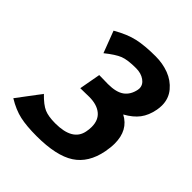

<svg xmlns="http://www.w3.org/2000/svg" viewBox="-186 -764 885 885"><g transform="rotate(45 256.5 -322.0)"><path d="M199.2 -400.4Q218.8 -400.4 232.4 -399.9Q246.1 -399.4 256.8 -399.4Q310.5 -399.4 337.9 -419.4Q365.2 -439.5 373 -478.5Q374 -485.4 374 -487.8Q374 -511.7 351.8 -527.3Q329.6 -543 296.9 -543Q241.7 -543 213.9 -532Q186 -521 141.6 -485.4L101.1 -591.8Q157.7 -624.5 204.8 -635Q252 -645.5 322.3 -645.5Q368.2 -645.5 408.4 -630.4Q448.7 -615.2 475.8 -582.8Q502.9 -550.3 502.9 -505.9Q502.9 -491.7 500 -475.6Q491.7 -431.6 469.5 -402.3Q447.3 -373 405.8 -350.1Q473.1 -314.9 473.1 -227.5Q473.1 -202.6 467.3 -171.9Q449.7 -80.1 385.7 -38.6Q321.8 2.9 193.4 2.9Q128.4 2.9 85.2 -6.6Q42 -16.1 -5.4 -44.9L80.1 -158.7Q115.7 -122.1 142.1 -110.8Q168.5 -99.6 213.4 -99.6Q325.7 -99.6 340.3 -173.8Q343.8 -190.4 343.8 -206.5Q343.8 -251.5 315.4 -274.2Q287.1 -296.9 237.8 -296.9Q227.5 -296.9 213.4 -296.4Q199.2 -295.9 180.2 -295.9Z"/></g></svg>

Font: Fantasque Sans Mono
Style: Bold Italic
Weight: 700
Italic angle: -11°
Monospace: yes
Designer: Jany Belluz
Version: Version 1.7.1